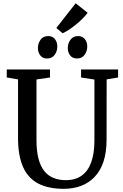

<svg xmlns="http://www.w3.org/2000/svg" viewBox="-20 -1180 777 1208"><path d="M381 8Q283 8 219.2 -26Q155.5 -60 124.5 -130.8Q93.5 -201.5 93.5 -311V-680.5L22.5 -692.5V-743H294.5V-692.5L209.5 -680V-300Q209.5 -230 222.2 -181.5Q235 -133 259.2 -103.2Q283.5 -73.5 317.8 -60Q352 -46.5 394.5 -46.5Q455 -46.5 495 -75.8Q535 -105 554.5 -160.8Q574 -216.5 574 -295.5V-679.5L490 -692.5V-743H723V-692.5L651 -680.5L650.5 -301.5Q650.5 -220 630.5 -161.5Q610.5 -103 574 -65.5Q537.5 -28 488.5 -10Q439.5 8 381 8ZM275 -812Q248.5 -812 233.5 -831.2Q218.5 -850.5 218.5 -877.5Q218.5 -907 235 -930Q251.5 -953 283 -953H284Q311 -953 325.8 -933.8Q340.5 -914.5 340.5 -887.5Q340.5 -858 324 -835Q307.5 -812 276 -812ZM463.5 -812Q436.5 -812 421.5 -831.2Q406.5 -850.5 406.5 -877.5Q406.5 -907 423.2 -930Q440 -953 471 -953H472Q499 -953 514 -933.8Q529 -914.5 529 -887.5Q529 -858 512.2 -835Q495.5 -812 464.5 -812ZM373.5 -971 334.5 -1004 456 -1159.5 531.5 -1099.5Q518 -1081.5 498.8 -1062.2Q479.5 -1043 457.5 -1025.2Q435.5 -1007.5 414 -993.2Q392.5 -979 374.5 -971Z"/></svg>

Font: Merriweather 24pt Medium
Style: Regular
Weight: 500
Designer: Eben Sorkin
Foundry: Eben Sorkin
Version: Version 2.100